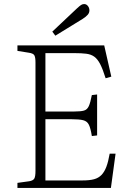

<svg xmlns="http://www.w3.org/2000/svg" viewBox="-20 -927 644 947"><path d="M66 0V-25L124 -33Q143 -36 149 -46Q155 -56 155 -84V-619Q155 -644 149.5 -654Q144 -664 122 -667L66 -676V-703H494L529 -549L501 -541Q487 -586 474 -611Q461 -636 445 -647.5Q429 -659 405.5 -662Q382 -665 346 -665H204V-377H346Q378 -377 394 -381.5Q410 -386 418 -403.5Q426 -421 433 -458L459 -461V-259L433 -256Q427 -294 418.5 -311.5Q410 -329 390.5 -334Q371 -339 332 -339H204V-37H386Q422 -37 444 -43Q466 -49 480.5 -64Q495 -79 504.5 -104Q514 -129 521 -169H550L527 0ZM253 -751 238 -771 360 -886Q373 -898 380 -902.5Q387 -907 395 -907Q406 -907 413.5 -897.5Q421 -888 421 -876Q421 -864 413 -854.5Q405 -845 388 -834Z"/></svg>

Font: Literata 18pt ExtraLight
Style: Regular
Weight: 250
Designer: Latin by Veronika Burian and Jose Scaglione. Greek by Irene Vlachou. Cyrillic by Vera Evstafieva.
Foundry: TypeTogether
Version: Version 3.103;gftools[0.9.29]